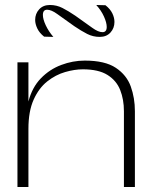

<svg xmlns="http://www.w3.org/2000/svg" viewBox="-20 -750 611 770"><path d="M320 -507Q401 -507 444.5 -478Q488 -449 504.5 -403Q521 -357 521 -304V0H477V-304Q477 -351 462 -389Q447 -427 411 -449.5Q375 -472 312 -472Q279 -472 241 -461Q203 -450 169.5 -423.5Q136 -397 115 -350.5Q94 -304 94 -233V0H50V-500H94V-343Q109 -400 144 -436Q179 -472 225.5 -489.5Q272 -507 320 -507ZM157 -603Q138 -618 129.5 -636Q121 -654 121 -670Q121 -695 137 -712.5Q153 -730 180 -730Q207 -730 230.5 -718Q254 -706 282 -687Q326 -656 350 -638.5Q374 -621 391 -621Q408 -621 408 -642Q408 -659 397 -683.5Q386 -708 366 -730L403 -729Q422 -714 430.5 -696.5Q439 -679 439 -662Q439 -637 423 -619.5Q407 -602 380 -602Q353 -602 329.5 -614Q306 -626 278 -645Q234 -676 210 -693.5Q186 -711 169 -711Q152 -711 152 -690Q152 -673 163.5 -648.5Q175 -624 194 -602Z"/></svg>

Font: Panamera Light
Style: Regular
Weight: 300
Designer: Bastien Sozeau
Foundry: NBR — Bastien Sozeau
Version: Version 3.002; ttfautohint (v1.8.4.7-5d5b);gftools[0.9.33]